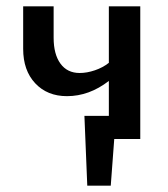

<svg xmlns="http://www.w3.org/2000/svg" viewBox="-20 -438 530 605"><path d="M422 -418V0H340L329 147H255L246 -73H323V-183Q261 -135 191 -135Q129 -135 91 -175.5Q53 -216 53 -284V-418H149V-319Q149 -267 170.5 -237.5Q192 -208 231 -208Q254 -208 279 -216.5Q304 -225 323 -240V-418Z"/></svg>

Font: Ysabeau Semibold
Style: Regular
Weight: 600
Designer: Christian Thalmann (Catharsis Fonts)
Version: Version 0.003